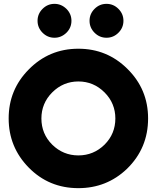

<svg xmlns="http://www.w3.org/2000/svg" viewBox="-20 -965 814 997"><path d="M263 -945Q227 -945 201 -919Q175 -893 175 -857Q175 -821 201 -795Q227 -769 263 -769Q298 -769 325 -795Q351 -821 351 -857Q351 -893 325 -919Q298 -945 263 -945ZM533 -945Q497 -945 471 -919Q445 -893 445 -857Q445 -821 471 -795Q497 -769 533 -769Q569 -769 595 -795Q621 -821 621 -857Q621 -893 595 -919Q569 -945 533 -945ZM387 -542Q466 -542 523 -485Q551 -457 565 -423Q579 -389 579 -350Q579 -270 523 -214Q466 -158 387 -158Q308 -158 251 -214Q195 -270 195 -350Q195 -389 209 -423Q223 -457 251 -485Q308 -542 387 -542ZM387 -712Q235 -712 129 -604Q25 -499 25 -350Q25 -201 129 -95Q234 12 387 12Q534 12 639 -88Q749 -195 749 -350Q749 -502 641 -608Q536 -712 387 -712Z"/></svg>

Font: Unageo
Style: Black
Weight: 900
Designer: Richard Sepsi
Foundry: Richard Sepsi
Version: Version 2.000